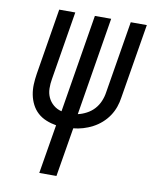

<svg xmlns="http://www.w3.org/2000/svg" viewBox="-83 -797 680 859"><g transform="rotate(10 257.0 -367.5)"><path d="M155 0 192 -223Q168 -227 146 -236Q124 -245 107.5 -260Q91 -275 80.5 -295.5Q70 -316 65.5 -339Q61 -362 62 -386Q63 -410 67 -435L116 -735H189L138 -424Q134 -402 134.5 -380Q135 -358 143.5 -339.5Q152 -321 168 -307.5Q184 -294 205 -289L278 -735H352L279 -289Q298 -293 318 -303.5Q338 -314 352.5 -330Q367 -346 375.5 -366Q384 -386 387 -407L441 -735H514L458 -396Q455 -374 447.5 -352.5Q440 -331 427 -311.5Q414 -292 396 -276Q378 -260 357 -249Q336 -238 314 -231.5Q292 -225 270 -223L233 0Z"/></g></svg>

Font: Iosevka Term Curly Oblique
Style: Regular
Weight: 400
Italic angle: -9°
Designer: Belleve Invis
Foundry: Belleve Invis
Version: Version 32.3.0